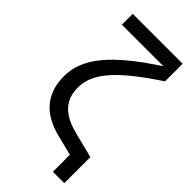

<svg xmlns="http://www.w3.org/2000/svg" viewBox="-257 -763 942 942"><g transform="rotate(45 213.5 -292.5)"><path d="M327.4 120V-55.3L383.7 15.9L227.2 -23.1Q128.4 -47.4 81.3 -104.5Q34.1 -161.7 34.1 -250.2Q34.1 -310.9 63.5 -368.2Q92.9 -425.4 154.4 -484.3Q216 -543.2 312.2 -607.9L344.3 -629.7H56.6V-705H403V-583L365 -557.2Q278 -497.8 224.4 -447.9Q170.8 -398 146.2 -352.3Q121.6 -306.6 121.6 -258.3Q121.6 -217.3 137.4 -185.1Q153.2 -152.9 186.8 -130.4Q220.5 -107.9 273.3 -94.6L406.6 -61V120Z"/></g></svg>

Font: TikTok Sans Light
Style: Regular
Weight: 300
Version: Version 4.000